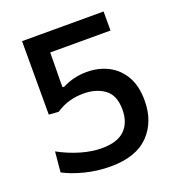

<svg xmlns="http://www.w3.org/2000/svg" viewBox="-128 -789 833 905"><g transform="rotate(-20 289.0 -337.0)"><path d="M274.5 11.5Q208.5 11.5 146.8 -4.2Q85 -20 42 -43L51.5 -145Q105.5 -115.5 160.8 -99.5Q216 -83.5 265 -83.5Q343 -83.5 380.2 -120Q417.5 -156.5 417.5 -222Q417.5 -294 375.2 -324.8Q333 -355.5 270 -355.5Q234 -355.5 200.8 -346.8Q167.5 -338 131 -314.5L83 -318V-686.5H492V-591H189.5Q189.5 -557.5 189 -524.2Q188.5 -491 188 -458.5V-417H197.5Q253.5 -446 319 -446Q377.5 -446 425.5 -421.8Q473.5 -397.5 502 -348.8Q530.5 -300 530.5 -226.5Q530.5 -120 466.2 -54.2Q402 11.5 274.5 11.5Z"/></g></svg>

Font: Heraclito Medium
Style: Regular
Weight: 500
Designer: Kostas Bartsokas (font) & Cristiano Sobral (main changes)
Foundry: Kostas Bartsokas (font) & Cristiano Sobral (main changes)
Version: Version 1.00;July 8, 2020;FontCreator 13.0.0.2655 64-bit